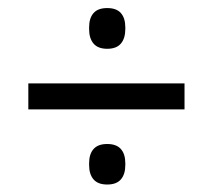

<svg xmlns="http://www.w3.org/2000/svg" viewBox="-20 -556 540 488"><path d="M52 -278V-344H449V-278ZM252.5 -87Q229 -87 217.8 -100Q206.5 -113 206.5 -136.5V-141Q206.5 -164.5 217.8 -177.2Q229 -190 252.5 -190Q276 -190 287.2 -177.2Q298.5 -164.5 298.5 -141V-136.5Q298.5 -113 287.2 -100Q276 -87 252.5 -87ZM252.5 -432Q229 -432 217.8 -445.2Q206.5 -458.5 206.5 -482V-486.5Q206.5 -510 217.8 -522.8Q229 -535.5 252.5 -535.5Q276 -535.5 287.2 -522.8Q298.5 -510 298.5 -486.5V-482Q298.5 -458.5 287.2 -445.2Q276 -432 252.5 -432Z"/></svg>

Font: Anek Odia Medium
Style: Regular
Weight: 400
Version: Version 1.003